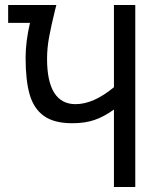

<svg xmlns="http://www.w3.org/2000/svg" viewBox="-20 -745 640 765"><path d="M82 -515Q82 -579 99.5 -654H12.5V-725H204.5Q201.5 -712 199.5 -705.5Q184 -642.5 175.8 -598Q167.5 -553.5 167.5 -510.5Q167.5 -421 196 -375.5Q224.5 -330 281 -330Q352.5 -330 434 -397.5V-725H519V0H434V-308.5Q395 -280.5 357 -267.2Q319 -254 268 -254Q195.5 -254 155 -283Q114.5 -312 98.2 -368.5Q82 -425 82 -515Z"/></svg>

Font: JuliaMono
Style: Regular
Weight: 400
Monospace: yes
Designer: cormullion
Foundry: corm
Version: Version 0.055; ttfautohint (v1.8.4)